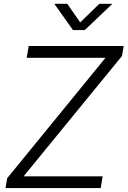

<svg xmlns="http://www.w3.org/2000/svg" viewBox="-20 -963 653 983"><path d="M8.3 0 16.6 -50.3 520 -667H116.7L127 -727.5H613.3L604.5 -676.3L100.6 -60.1H505.4L495.6 0ZM324.7 -943.4 390.6 -848.1 488.3 -943.4H554.2L553.7 -941.9L414.1 -809.1H353.5L259.3 -941.9V-943.4Z"/></svg>

Font: Inter 28pt Light
Style: Italic
Weight: 300
Italic angle: -9.3988°
Designer: Rasmus Andersson
Foundry: rsms
Version: Version 4.001;git-66647c0bb